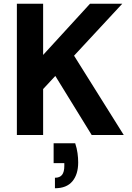

<svg xmlns="http://www.w3.org/2000/svg" viewBox="-20 -720 705 1024"><path d="M70 0V-700H210V-427L460 -700H632L375 -423L640 0H469L275 -315L210 -245V0ZM273 284V228Q299 228 311 212.5Q323 197 323 165V150H266V44H381Q390 71 393.5 97Q397 123 397 146Q397 210 366 247Q335 284 273 284Z"/></svg>

Font: DM Sans 12pt ExtraBold
Style: Regular
Weight: 800
Version: Version 4.004;gftools[0.9.30]